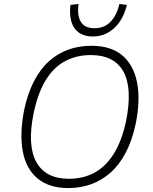

<svg xmlns="http://www.w3.org/2000/svg" viewBox="-20 -945 775 973"><path d="M326 8Q229 8 170.5 -40.5Q112 -89 95.5 -177.5Q79 -266 102 -386Q120 -471 152 -533Q184 -595 228 -634.5Q272 -674 326 -693.5Q380 -713 443 -713Q542 -713 599.5 -664.5Q657 -616 674.5 -527.5Q692 -439 668 -319Q650 -234 617.5 -172Q585 -110 540.5 -70.5Q496 -31 442 -11.5Q388 8 326 8ZM329 -39Q400 -39 457 -69Q514 -99 555.5 -164Q597 -229 619 -332Q652 -498 605.5 -582Q559 -666 440 -666Q369 -666 311.5 -636Q254 -606 213.5 -541.5Q173 -477 151 -374Q117 -209 164 -124Q211 -39 329 -39ZM450 -760Q409 -760 381.5 -778.5Q354 -797 342.5 -832.5Q331 -868 337 -920L378 -925Q370 -866 390 -834Q410 -802 458 -802Q509 -802 540.5 -835Q572 -868 585 -925L623 -920Q604 -843 557.5 -801.5Q511 -760 450 -760Z"/></svg>

Font: Nunito Sans 7pt SemiCondensed ExtraLight
Style: Italic
Weight: 250
Width: 4
Italic angle: -9°
Designer: Vernon Adams
Foundry: Vernon Adams
Version: Version 3.101;gftools[0.9.27]